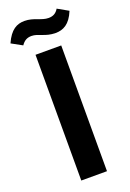

<svg xmlns="http://www.w3.org/2000/svg" viewBox="-226 -986 709 1046"><g transform="rotate(-20 128.5 -463.0)"><path d="M198 -803C242 -803 282 -822 310 -891L248 -926C234 -902 215 -893 190 -893C148 -893 114 -923 60 -923C16 -923 -22 -904 -53 -834L9 -800C24 -822 41 -833 68 -833C108 -833 137 -803 198 -803ZM54 0H203V-729H54Z"/></g></svg>

Font: Mona Sans SemiCondensed
Style: Bold
Weight: 700
Width: 4
Designer: Deni Anggara
Foundry: GitHub
Version: Version 2.000